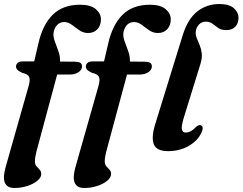

<svg xmlns="http://www.w3.org/2000/svg" viewBox="-29 -739 1205 954"><path d="M50.5 -408.5Q50.5 -419.5 59.2 -426.8Q68 -434 85.5 -434H141L161.5 -522Q182.5 -615.5 232.8 -665.5Q283 -715.5 369 -715.5Q421 -715.5 446.8 -693.8Q472.5 -672 472.5 -643Q472.5 -612.5 455 -593.8Q437.5 -575 408.5 -575Q384.5 -575 365 -588.8Q345.5 -602.5 327.5 -616Q309.5 -629.5 290 -629.5Q269.5 -629.5 256.2 -616.2Q243 -603 238 -581.5Q233.5 -561.5 242.2 -536.8Q251 -512 260.8 -485.5Q270.5 -459 269.5 -433L342 -432.5Q359.5 -432.5 369 -427.5Q378.5 -422.5 378.5 -409Q378.5 -392 361 -380.2Q343.5 -368.5 315.5 -368.5H255L151.5 16Q144.5 44 144.5 63.5Q144.5 78 152.2 87Q160 96 168 104.2Q176 112.5 176 125Q176 143 156.8 159Q137.5 175 107 185Q76.5 195 43 195Q-30.5 195 -1 91L113.5 -312.5Q122 -343 115.8 -357Q109.5 -371 81.5 -377Q62.5 -386 56.5 -393.2Q50.5 -400.5 50.5 -408.5ZM397.5 -408.5Q397.5 -419.5 406.2 -426.8Q415 -434 432.5 -434H488L508.5 -522Q529.5 -615.5 579.8 -665.5Q630 -715.5 716 -715.5Q768 -715.5 793.8 -693.8Q819.5 -672 819.5 -643Q819.5 -612.5 802 -593.8Q784.5 -575 755.5 -575Q731.5 -575 712 -588.8Q692.5 -602.5 674.5 -616Q656.5 -629.5 637 -629.5Q616.5 -629.5 603.2 -616.2Q590 -603 585 -581.5Q580.5 -561.5 589.2 -536.8Q598 -512 607.8 -485.5Q617.5 -459 616.5 -433L689 -432.5Q706.5 -432.5 716 -427.5Q725.5 -422.5 725.5 -409Q725.5 -392 708 -380.2Q690.5 -368.5 662.5 -368.5H602L498.5 16Q491.5 44 491.5 63.5Q491.5 78 499.2 87Q507 96 515 104.2Q523 112.5 523 125Q523 143 503.8 159Q484.5 175 454 185Q423.5 195 390 195Q316.5 195 346 91L460.5 -312.5Q469 -343 462.8 -357Q456.5 -371 428.5 -377Q409.5 -386 403.5 -393.2Q397.5 -400.5 397.5 -408.5ZM1061.5 -719Q1109.5 -719 1132.8 -698.5Q1156 -678 1156 -650Q1156 -623 1140.2 -606.2Q1124.5 -589.5 1094.5 -589.5Q1070.5 -589.5 1055.5 -600Q1040.5 -610.5 1027 -621Q1013.5 -631.5 993.5 -631.5Q972.5 -631.5 958.8 -616.2Q945 -601 943.5 -579.5Q942.5 -564 949.2 -548Q956 -532 963.5 -513.8Q971 -495.5 973.5 -473Q976 -450.5 967 -421.5L884 -153.5Q871 -110.5 874.8 -95.5Q878.5 -80.5 893.5 -80.5Q919.5 -80.5 944 -107.5Q958.5 -120.5 969 -116.5Q986 -109.5 971.5 -79.5Q954.5 -40.5 909 -14.2Q863.5 12 806.5 12Q748 12 735 -22.8Q722 -57.5 743 -124.5L878.5 -563Q903.5 -644 950.5 -681.5Q997.5 -719 1061.5 -719Z"/></svg>

Font: Fraunces 9pt SemiBold
Style: Italic
Weight: 600
Italic angle: -16°
Version: Version 1.000;[b76b70a41]